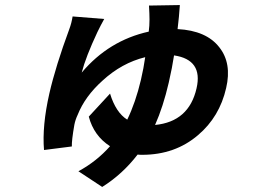

<svg xmlns="http://www.w3.org/2000/svg" viewBox="-20 -651 1040 759"><path d="M757 -302Q783 -415 668 -432Q661 -385 647 -324Q625 -229 593 -157Q727 -170 757 -302ZM691 -631Q688 -585 682 -536Q796 -530 847 -464Q897 -401 874 -303Q848 -189 763 -117Q672 -39 542 -39Q529 -39 524 -40Q464 38 384 88L290 26Q362 -13 415 -73Q351 -114 331 -190L415 -281Q438 -206 483 -178Q516 -246 537 -335Q548 -382 554 -425Q461 -402 385 -332Q316 -270 287 -197Q278 -178 274 -158Q263 -95 264 -72L154 -58Q146 -153 175 -281Q200 -390 254 -536Q263 -560 267 -586L392 -576Q378 -551 365 -524Q319 -426 303 -364Q410 -491 568 -526Q571 -548 571 -574Q571 -594 569 -629Z"/></svg>

Font: KaiGen Gothic CN Bold
Style: Bold
Weight: 700
Designer: Ryoko NISHIZUKA  (kana & ideographs); Paul D. Hunt (Latin, Greek & Cyrillic); Wenlong ZHANG  (bopomofo); Sandoll Communi
Foundry: Adobe Systems Incorporated
Version: Version 1.002.20150501